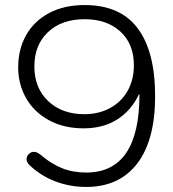

<svg xmlns="http://www.w3.org/2000/svg" viewBox="-20 -730 686 760"><path d="M95 -78Q85 -90 85 -100Q85 -113 96 -122Q104 -129 114 -129Q127 -129 141 -117Q182 -82 225 -64.5Q268 -47 321 -47Q532 -47 532 -356L530 -357Q500 -293 444.5 -257.5Q389 -222 311 -222Q232 -222 173 -254.5Q114 -287 83 -342Q52 -397 52 -463Q52 -535 83.5 -591Q115 -647 174.5 -678.5Q234 -710 315 -710Q456 -710 525 -618Q594 -526 594 -349Q594 -175 523 -82.5Q452 10 321 10Q257 10 199 -12Q141 -34 95 -78ZM510 -472Q510 -556 456.5 -605Q403 -654 315 -654Q224 -654 170 -603Q116 -552 116 -467Q116 -382 170.5 -330Q225 -278 314 -278Q371 -278 416 -302.5Q461 -327 485.5 -371Q510 -415 510 -472Z"/></svg>

Font: Kodchasan Light
Style: Regular
Weight: 300
Version: Version 1.000; ttfautohint (v1.6)